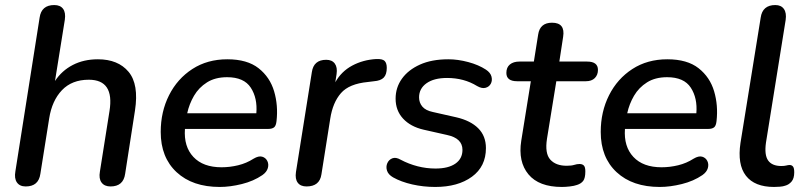

<svg xmlns="http://www.w3.org/2000/svg" viewBox="-20 -732 3203 761"><path d="M82 7Q58 7 47 -9Q36 -25 41 -53L137 -662Q144 -712 195 -712Q219 -712 230 -697Q241 -682 237 -654L198 -411Q225 -452 268.5 -474.5Q312 -497 368 -497Q448 -497 489.5 -447.5Q531 -398 515 -294L476 -43Q469 7 418 7Q394 7 382.5 -8.5Q371 -24 376 -52L414 -292Q434 -416 332 -416Q265 -416 225.5 -374.5Q186 -333 175 -263L140 -43Q133 7 82 7Z M851 9Q743 9 680 -49.5Q617 -108 617 -209Q617 -289 650 -354.5Q683 -420 742.5 -458.5Q802 -497 881 -497Q960 -497 1005 -461.5Q1050 -426 1066.5 -370Q1083 -314 1076 -252Q1074 -233 1066 -227Q1058 -221 1043 -221H713Q708 -151 746.5 -110Q785 -69 858 -69Q891 -69 924 -77Q957 -85 985 -103Q1005 -115 1019 -111Q1033 -107 1039.5 -94Q1046 -81 1041.5 -65.5Q1037 -50 1020 -38Q985 -14 938.5 -2.5Q892 9 851 9ZM880 -426Q833 -426 800.5 -405.5Q768 -385 749 -352.5Q730 -320 722 -283H996Q1001 -343 974 -384.5Q947 -426 880 -426Z M1195 7Q1171 7 1160 -8Q1149 -23 1153 -50L1216 -446Q1223 -495 1273 -495Q1296 -495 1307 -480Q1318 -465 1314 -438L1309 -406Q1333 -449 1376 -472Q1419 -495 1471 -498Q1496 -499 1504.5 -490.5Q1513 -482 1513 -463Q1513 -437 1501 -424.5Q1489 -412 1462 -410L1438 -407Q1364 -400 1331.5 -363Q1299 -326 1289 -262L1254 -41Q1247 7 1195 7Z M1705 9Q1658 9 1614 -1Q1570 -11 1538 -29Q1519 -40 1514 -55.5Q1509 -71 1515 -85Q1521 -99 1535 -104.5Q1549 -110 1568 -99Q1600 -82 1635 -73Q1670 -64 1706 -64Q1757 -64 1785 -83.5Q1813 -103 1813 -138Q1813 -184 1752 -197L1659 -218Q1607 -230 1577.5 -262Q1548 -294 1548 -341Q1548 -385 1573 -420Q1598 -455 1644.5 -476Q1691 -497 1757 -497Q1795 -497 1836 -486Q1877 -475 1906 -456Q1924 -444 1928 -428.5Q1932 -413 1925.5 -400.5Q1919 -388 1904.5 -384Q1890 -380 1871 -391Q1819 -423 1752 -423Q1700 -423 1670.5 -402Q1641 -381 1641 -346Q1641 -325 1654 -309.5Q1667 -294 1696 -288L1789 -267Q1845 -254 1875.5 -223.5Q1906 -193 1906 -145Q1906 -72 1850.5 -31.5Q1795 9 1705 9Z M2207 9Q2116 9 2074.5 -41Q2033 -91 2046 -174L2084 -410H2030Q1987 -410 1987 -443Q1987 -465 2001 -476.5Q2015 -488 2039 -488H2096L2113 -595Q2120 -642 2168 -642Q2221 -642 2212 -586L2197 -488H2307Q2350 -488 2350 -455Q2350 -435 2337.5 -422.5Q2325 -410 2302 -410H2185L2148 -182Q2139 -124 2161 -99.5Q2183 -75 2226 -75Q2245 -75 2256 -78.5Q2267 -82 2277 -82Q2288 -82 2294 -76Q2300 -70 2300 -53Q2300 -26 2291.5 -15Q2283 -4 2267 1Q2256 5 2238.5 7Q2221 9 2207 9Z M2595 9Q2487 9 2424 -49.5Q2361 -108 2361 -209Q2361 -289 2394 -354.5Q2427 -420 2486.5 -458.5Q2546 -497 2625 -497Q2704 -497 2749 -461.5Q2794 -426 2810.5 -370Q2827 -314 2820 -252Q2818 -233 2810 -227Q2802 -221 2787 -221H2457Q2452 -151 2490.5 -110Q2529 -69 2602 -69Q2635 -69 2668 -77Q2701 -85 2729 -103Q2749 -115 2763 -111Q2777 -107 2783.5 -94Q2790 -81 2785.5 -65.5Q2781 -50 2764 -38Q2729 -14 2682.5 -2.5Q2636 9 2595 9ZM2624 -426Q2577 -426 2544.5 -405.5Q2512 -385 2493 -352.5Q2474 -320 2466 -283H2740Q2745 -343 2718 -384.5Q2691 -426 2624 -426Z M3048 9Q2971 9 2936.5 -35.5Q2902 -80 2915 -166L2995 -662Q3002 -712 3053 -712Q3076 -712 3087 -696.5Q3098 -681 3094 -653L3016 -167Q3009 -118 3024.5 -96Q3040 -74 3077 -74Q3089 -74 3096.5 -76Q3104 -78 3110 -78Q3118 -78 3123 -72Q3128 -66 3128 -49Q3128 -25 3117.5 -12.5Q3107 0 3092 4Q3084 7 3071 8Q3058 9 3048 9Z"/></svg>

Font: Nunito SemiBold
Style: Italic
Weight: 600
Italic angle: -9°
Designer: Vernon Adams
Foundry: Vernon Adams
Version: Version 3.601; ttfautohint (v1.8.2.53-6de2)